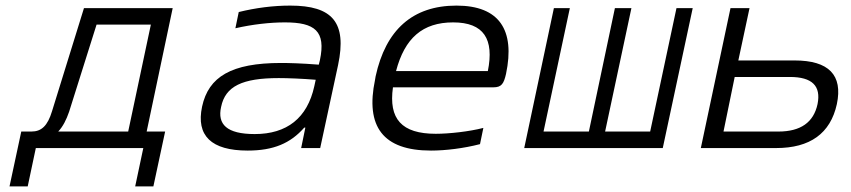

<svg xmlns="http://www.w3.org/2000/svg" viewBox="-20 -529 3040 686"><path d="M92 -59H56L14 137H79L108 0H492L463 137H528L570 -59H504L597 -500H280L166 -132C150 -79 128 -59 92 -59ZM188 -59C205 -77 217 -101 227 -130L325 -441H519L438 -59Z M1017 -509C956 -509 894 -501 833 -486L821 -428C882 -442 945 -449 998 -449C1105 -449 1145 -418 1123 -314L1119 -298C1056 -303 1010 -304 984 -304C807 -304 725 -255 702 -148C680 -44 735 9 865 9C957 9 1018 -17 1067 -73H1071L1056 0H1124L1188 -297C1220 -449 1168 -509 1017 -509ZM770 -147C785 -221 846 -250 976 -250C1007 -250 1060 -248 1108 -244L1103 -221C1078 -107 1005 -50 890 -50C790 -50 756 -85 770 -147Z M1788 -265C1821 -422 1764 -509 1611 -509C1454 -509 1358 -422 1322 -256L1320 -244C1285 -77 1348 9 1520 9C1572 9 1637 1 1695 -14L1707 -72C1657 -59 1585 -51 1537 -51C1415 -51 1368 -104 1384 -217H1743C1772 -217 1780 -230 1788 -265ZM1395 -275C1426 -393 1490 -449 1599 -449C1709 -449 1746 -389 1723 -275Z M1959 -500 1853 0H2348L2455 -500H2397L2303 -59H2142L2236 -500H2177L2084 -59H1922L2016 -500Z M2484 0H2753C2874 0 2947 -52 2970 -157C2992 -261 2941 -313 2819 -313H2618L2658 -500H2590ZM2565 -59 2605 -254H2802C2882 -254 2914 -222 2901 -157C2887 -92 2841 -59 2761 -59Z"/></svg>

Font: LT Wave Mono Light
Style: Italic
Weight: 300
Designer: Daniel Lyons
Version: Version 2.5 (Glyphs App)